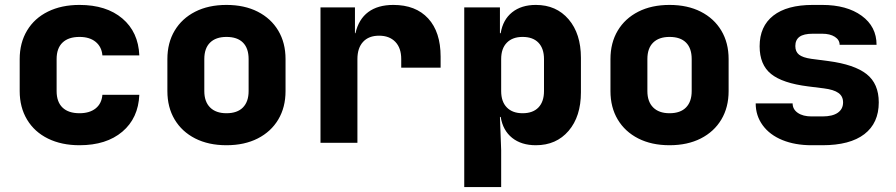

<svg xmlns="http://www.w3.org/2000/svg" viewBox="-20 -580 3640 780"><path d="M60 -210V-340Q60 -406 90 -456Q120 -506 175 -533Q230 -560 303 -560Q412 -560 477 -505Q542 -450 546 -355H396Q393 -390 368.5 -410Q344 -430 303 -430Q258 -430 234 -407Q210 -384 210 -340V-210Q210 -166 234 -143Q258 -120 303 -120Q344 -120 368.5 -139.5Q393 -159 396 -195H546Q542 -100 477 -45Q412 10 303 10Q230 10 175 -17Q120 -44 90 -94Q60 -144 60 -210Z M660 -210V-340Q660 -406 689.5 -455.5Q719 -505 773 -532.5Q827 -560 900 -560Q973 -560 1027 -532.5Q1081 -505 1110.5 -455.5Q1140 -406 1140 -340V-210Q1140 -144 1110.5 -94.5Q1081 -45 1027 -17.5Q973 10 900 10Q827 10 773 -17.5Q719 -45 689.5 -94.5Q660 -144 660 -210ZM990 -210V-340Q990 -384 967 -407Q944 -430 900 -430Q857 -430 833.5 -407Q810 -384 810 -340V-210Q810 -167 833.5 -143.5Q857 -120 900 -120Q944 -120 967 -143.5Q990 -167 990 -210Z M1770 -350V-305H1610V-340Q1610 -385 1586 -410Q1562 -435 1520 -435Q1478 -435 1455 -410Q1432 -385 1432 -340V0H1282V-550H1422V-445H1424Q1437 -502 1476 -531Q1515 -560 1578 -560Q1669 -560 1719.5 -505Q1770 -450 1770 -350Z M2340 -345V-205Q2340 -107 2290 -48.5Q2240 10 2157 10Q2098 10 2060.5 -20Q2023 -50 2014 -105H2011L2016 30V180H1866V-550H2011V-445H2014Q2023 -500 2060.5 -530Q2098 -560 2157 -560Q2240 -560 2290 -501.5Q2340 -443 2340 -345ZM2190 -340Q2190 -383 2167.5 -406.5Q2145 -430 2103 -430Q2062 -430 2039 -406.5Q2016 -383 2016 -340V-210Q2016 -167 2039 -143.5Q2062 -120 2103 -120Q2145 -120 2167.5 -143.5Q2190 -167 2190 -210Z M2460 -210V-340Q2460 -406 2489.5 -455.5Q2519 -505 2573 -532.5Q2627 -560 2700 -560Q2773 -560 2827 -532.5Q2881 -505 2910.5 -455.5Q2940 -406 2940 -340V-210Q2940 -144 2910.5 -94.5Q2881 -45 2827 -17.5Q2773 10 2700 10Q2627 10 2573 -17.5Q2519 -45 2489.5 -94.5Q2460 -144 2460 -210ZM2790 -210V-340Q2790 -384 2767 -407Q2744 -430 2700 -430Q2657 -430 2633.5 -407Q2610 -384 2610 -340V-210Q2610 -167 2633.5 -143.5Q2657 -120 2700 -120Q2744 -120 2767 -143.5Q2790 -167 2790 -210Z M3277 10Q3210 10 3158.5 -11Q3107 -32 3078.5 -71Q3050 -110 3050 -160H3200Q3200 -136 3221 -121.5Q3242 -107 3277 -107H3321Q3362 -107 3383.5 -122Q3405 -137 3405 -164Q3405 -189 3386 -202.5Q3367 -216 3327 -221L3263 -229Q3159 -242 3112.5 -279.5Q3066 -317 3066 -392Q3066 -473 3121.5 -516.5Q3177 -560 3282 -560H3320Q3420 -560 3480.5 -516Q3541 -472 3541 -398H3391Q3391 -418 3371.5 -430.5Q3352 -443 3320 -443H3282Q3245 -443 3228 -430.5Q3211 -418 3211 -393Q3211 -370 3226 -358Q3241 -346 3276 -341L3345 -332Q3451 -318 3500.5 -279Q3550 -240 3550 -164Q3550 -80 3491.5 -35Q3433 10 3321 10Z"/></svg>

Font: JetBrains Mono Extra Bold
Style: Regular
Weight: 800
Monospace: yes
Designer: Philipp Nurullin, Konstantin Bulenkov
Foundry: JetBrains
Version: 2.002